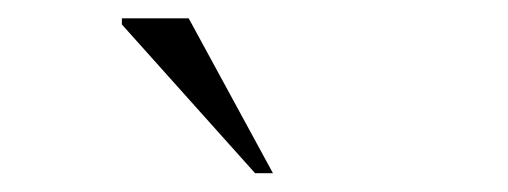

<svg xmlns="http://www.w3.org/2000/svg" viewBox="-20 -710 540 204"><path d="M270 -526H251L109.5 -684V-690.5H180.5Z"/></svg>

Font: Newsreader 36pt Light
Style: Regular
Weight: 300
Designer: Hugues Gentile
Foundry: Production Type
Version: Version 1.003